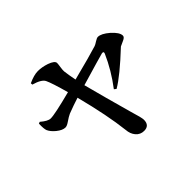

<svg xmlns="http://www.w3.org/2000/svg" viewBox="-173 -1036 1346 1346"><g transform="rotate(-45 500.0 -363.0)"><path d="M240 -749Q296 -775 335 -775Q375 -775 420 -760Q470 -742 471 -720Q471 -710 467 -683Q463 -658 464 -643Q469 -602 480 -546Q671 -595 740 -617Q750 -620 773 -635Q792 -647 802 -647Q835 -647 884 -605Q933 -561 933 -529Q933 -514 908 -503Q872 -487 869 -485Q718 -343 637 -296L622 -308Q703 -414 754 -530Q761 -549 740 -545Q712 -538 496 -474Q539 -309 594 -113Q620 -29 620 -8Q620 49 566 49Q529 49 505 21Q482 -6 479 -48Q461 -208 400 -446Q348 -430 283 -405Q263 -396 231 -374Q208 -358 193 -358Q165 -358 130 -386Q98 -412 86 -439Q78 -459 80 -509L93 -514Q137 -476 164 -476Q203 -475 380 -521Q345 -647 327 -684Q312 -715 241 -735Z"/></g></svg>

Font: Source Han Serif JP
Style: Bold
Weight: 700
Designer: Ryoko NISHIZUKA  (kana & ideographs); Frank Grießhammer (Latin, Greek & Cyrillic); Wenlong ZHANG  (bopomofo); Sandoll Co
Foundry: Adobe Systems Incorporated
Version: Version 1.000;PS 1;hotconv 16.6.53;makeotf.lib2.5.65590